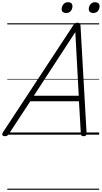

<svg xmlns="http://www.w3.org/2000/svg" viewBox="-66 -1221 923 1741"><path d="M-22 14Q-38 14 -43.5 5Q-49 -4 -40 -20L600 -994Q608 -1006 615.5 -1010.5Q623 -1015 637 -1015Q650 -1015 656.5 -1009.5Q663 -1004 664 -988L719 -14Q720 0 713.5 7Q707 14 692 14Q678 14 673 8.5Q668 3 667 -10L650 -303H209L16 -9Q6 5 -1 9.5Q-8 14 -22 14ZM241 -353H648L617 -930ZM534 -1103Q516 -1103 504.5 -1111.5Q493 -1120 493 -1138Q493 -1162 508.5 -1181.5Q524 -1201 551 -1201Q569 -1201 580 -1192Q591 -1183 591 -1165Q591 -1141 576.5 -1122Q562 -1103 534 -1103ZM779 -1103Q762 -1103 750.5 -1111.5Q739 -1120 739 -1138Q739 -1162 754 -1181.5Q769 -1201 796 -1201Q814 -1201 825.5 -1192Q837 -1183 837 -1165Q837 -1141 822.5 -1122Q808 -1103 779 -1103ZM0 490H833V500H0ZM0 -20H833V0H0ZM0 -505H833V-500H0ZM0 -1010H833V-1000H0Z"/></svg>

Font: Playwrite US Trad Guides
Style: Regular
Weight: 400
Designer: Veronika Burian, José Scaglione
Foundry: TypeTogether
Version: Version 1.003